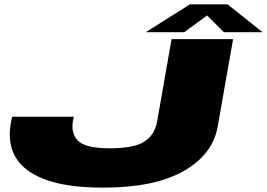

<svg xmlns="http://www.w3.org/2000/svg" viewBox="-20 -855 1228 883"><path d="M453 8Q217 8 109.2 -70.2Q1.5 -148.5 31.5 -298L35.5 -318H319.5L317.5 -309Q303 -244.5 337.8 -208.8Q372.5 -173 484.5 -173Q596.5 -173 644 -203.8Q691.5 -234.5 702.5 -296L769 -675H1052L981 -272Q958.5 -145 824.8 -68.5Q691 8 453 8ZM650.5 -707 853.5 -835H1026.5L1187.5 -707H1009.5L932.5 -784L827.5 -707Z"/></svg>

Font: Anybody UltraExpanded Black
Style: Italic
Weight: 900
Width: 9
Italic angle: -10°
Designer: Tyler Finck
Foundry: Etcetera Type Company
Version: Version 1.010; ttfautohint (v1.8.3) -l 8 -r 50 -G 200 -x 14 